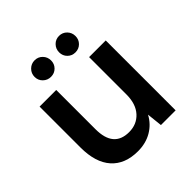

<svg xmlns="http://www.w3.org/2000/svg" viewBox="-188 -828 979 979"><g transform="rotate(-45 302.0 -338.5)"><path d="M254 12Q161 12 110.5 -44.5Q60 -101 60 -209V-504H180V-221Q180 -89 291 -89Q347 -89 382 -127.5Q417 -166 417 -235V-504H537V0H431L422 -84Q398 -39 354.5 -13.5Q311 12 254 12ZM251 -587Q234 -570 209 -570Q184 -570 166.5 -587Q149 -604 149 -629Q149 -654 166.5 -671.5Q184 -689 209 -689Q234 -689 251 -671.5Q268 -654 268 -629Q268 -604 251 -587ZM427 -587Q410 -570 385 -570Q360 -570 343 -587Q326 -604 326 -629Q326 -654 343 -671.5Q360 -689 385 -689Q410 -689 427 -671.5Q444 -654 444 -629Q444 -604 427 -587Z"/></g></svg>

Font: AWOL-DM SemiBold
Style: Regular
Weight: 600
Designer: Colophon Foundry, Jonny Pinhorn, Mikhail Sharanda
Foundry: Colophon Foundry
Version: Version 1.000;Glyphs 3.2.3 (3260)